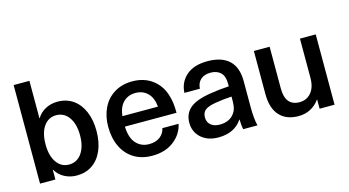

<svg xmlns="http://www.w3.org/2000/svg" viewBox="-80 -1018 2434 1340"><g transform="rotate(-15 1137.0 -348.5)"><path d="M189 -442Q211 -479 250.5 -500Q290 -521 338 -521Q402 -521 449.5 -488Q497 -455 523 -394.5Q549 -334 549 -254Q549 -174 523 -113.5Q497 -53 449 -20.5Q401 12 337 12Q289 12 248.5 -9.5Q208 -31 186 -70H184V0H73V-712H187V-442ZM181 -254Q181 -172 214.5 -124Q248 -76 304 -76Q362 -76 396 -124.5Q430 -173 430 -254Q430 -335 396 -383.5Q362 -432 304 -432Q248 -432 214.5 -384.5Q181 -337 181 -254Z M998 -153H1115Q1100 -81 1038 -33Q976 15 881 15Q805 15 749.5 -19.5Q694 -54 664.5 -116Q635 -178 635 -260Q635 -335 664 -395Q693 -455 748.5 -489Q804 -523 879 -523Q965 -523 1025.5 -476.5Q1086 -430 1107 -350Q1121 -305 1121 -231H748Q751 -149 787.5 -109Q824 -69 881 -69Q929 -69 959.5 -92Q990 -115 998 -153ZM750 -306H1007Q1001 -371 966.5 -405Q932 -439 879 -439Q826 -439 791.5 -405Q757 -371 750 -306Z M1631 -324V-134Q1631 -52 1644 0H1541Q1534 -31 1534 -71H1532Q1476 11 1361 11Q1283 11 1236 -31.5Q1189 -74 1189 -140Q1189 -205 1233.5 -244Q1278 -283 1384 -300Q1448 -311 1521 -315V-335Q1521 -389 1494.5 -414.5Q1468 -440 1422 -440Q1376 -440 1350 -416Q1324 -392 1322 -351H1210Q1214 -427 1268.5 -475Q1323 -523 1422 -523Q1524 -523 1577.5 -473Q1631 -423 1631 -324ZM1404 -228Q1349 -219 1326.5 -201Q1304 -183 1304 -148Q1304 -114 1327.5 -93.5Q1351 -73 1394 -73Q1421 -73 1445 -81.5Q1469 -90 1486 -107Q1506 -128 1513.5 -151.5Q1521 -175 1521 -216V-241Q1456 -237 1404 -228Z M1754 -197V-508H1868V-207Q1868 -80 1971 -80Q2022 -80 2054.5 -118Q2087 -156 2087 -226V-508H2201V0H2093V-66H2091Q2066 -30 2027 -9Q1988 12 1939 12Q1851 12 1802.5 -41Q1754 -94 1754 -197Z"/></g></svg>

Font: CST
Style: Medium
Weight: 500
Version: Version 1.00